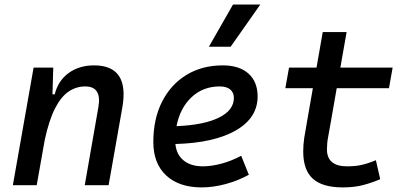

<svg xmlns="http://www.w3.org/2000/svg" viewBox="-20 -815 1798 845"><path d="M36.6 0 127.9 -517.6H214.4L210.9 -399.9H220.7Q236.3 -460.9 282.7 -494.1Q329.1 -527.3 394 -527.3Q551.3 -527.3 518.1 -340.3L458 0H353L413.1 -344.2Q428.7 -434.6 355 -434.6Q315.9 -434.6 282.5 -412.4Q249 -390.1 222.4 -338.4Q195.8 -286.6 176.8 -198.7L141.6 0Z M872.6 -83Q911.6 -83 956.1 -95.2Q1000.5 -107.4 1041.5 -129.4L1075.2 -45.9Q1027.3 -19.5 972.7 -4.9Q918 9.8 868.2 9.8Q767.6 9.8 711.2 -43Q654.8 -95.7 654.8 -189.9Q654.8 -291.5 693.1 -367.2Q731.4 -442.9 800.3 -485.1Q869.1 -527.3 960.9 -527.3Q1033.2 -527.3 1073.5 -491.2Q1113.8 -455.1 1113.8 -390.6Q1113.8 -296.4 1018.3 -241.2Q922.9 -186 752 -181.2Q756.3 -134.8 788.1 -108.9Q819.8 -83 872.6 -83ZM756.8 -259.8Q876.5 -264.6 942.9 -297.1Q1009.3 -329.6 1009.3 -384.3Q1009.3 -407.7 993.2 -421.1Q977.1 -434.6 947.3 -434.6Q873.5 -434.6 823 -387.2Q772.5 -339.8 756.8 -259.8ZM899.4 -609.4 1005.4 -794.9H1125.5L995.1 -609.4Z M1488.8 9.8Q1398.9 9.8 1356.7 -28.6Q1314.5 -66.9 1314.5 -147.9Q1314.5 -178.2 1318.8 -207Q1323.2 -235.8 1332.5 -287.1L1356.9 -426.8H1235.8L1252 -517.6H1373L1400.4 -673.8H1505.4L1478 -517.6H1708L1691.9 -426.8H1461.9L1437.5 -287.1Q1429.2 -238.3 1424.1 -211.9Q1418.9 -185.5 1418.9 -157.7Q1418.9 -83 1507.8 -83Q1543.5 -83 1570.3 -88.9Q1597.2 -94.7 1634.3 -109.9L1653.3 -26.4Q1618.2 -11.2 1578.9 -0.7Q1539.6 9.8 1488.8 9.8Z"/></svg>

Font: Cascadia Mono PL
Style: Italic
Weight: 400
Italic angle: -10°
Monospace: yes
Designer: Aaron Bell
Foundry: Saja Typeworks
Version: Version 2404.023; ttfautohint (v1.8.4)